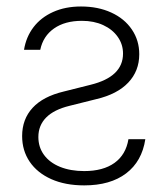

<svg xmlns="http://www.w3.org/2000/svg" viewBox="-20 -558 514 589"><path d="M228.5 -538.1Q280.8 -538.1 321.3 -519.5Q361.8 -501 384.5 -467.5Q407.2 -434.1 407.2 -391.6Q407.2 -340.3 373.5 -304.7Q339.8 -269 275.4 -253.9L193.4 -233.4Q145.5 -221.7 121.6 -197.5Q97.7 -173.3 97.7 -137.7Q97.7 -106.4 115 -82.8Q132.3 -59.1 164.3 -46.1Q196.3 -33.2 238.3 -33.2Q296.4 -33.2 331.3 -58.3Q366.2 -83.5 374 -130.9H425.8Q415.5 -63 366.9 -26.1Q318.4 10.7 238.3 10.7Q180.2 10.7 137.2 -8.5Q94.2 -27.8 71 -62Q47.9 -96.2 47.9 -140.6Q47.9 -192.4 80.1 -227.3Q112.3 -262.2 175.8 -277.3L257.8 -297.9Q357.4 -322.3 357.4 -393.6Q357.4 -421.9 341.3 -444.8Q325.2 -467.8 296.6 -481Q268.1 -494.1 231.4 -494.1Q179.2 -494.1 145.8 -470.7Q112.3 -447.3 103.5 -405.3H53.7Q60.1 -444.8 82.8 -474.6Q105.5 -504.4 142.8 -521.2Q180.2 -538.1 228.5 -538.1Z"/></svg>

Font: Pretendard GOV ExtraLight
Style: Regular
Weight: 200
Designer: Base glyphs from Inter by Rasmus Andersson; Hangeul glyphs from Noto Sans CJK(Source Han Sans) by Jang Soo-young and Kan
Foundry: Kil Hyung-jin
Version: Version 1.309